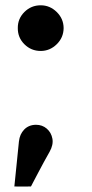

<svg xmlns="http://www.w3.org/2000/svg" viewBox="-20 -562 341 714"><path d="M95.2 131.4Q95.2 131.4 79.7 131.6Q64.3 131.7 48.8 131.7Q33.4 131.7 33.4 131.4Q33.4 131.4 35.9 106.9Q38.4 82.4 42.3 44Q46.2 5.7 50.4 -35.9Q53.3 -63.2 70.1 -80.4Q87 -97.7 113.6 -98Q137.4 -98 154.1 -83.5Q170.8 -68.9 174.9 -46.2Q179 -23.4 164.4 2.5Q154.8 18.8 143.1 40.7Q131.4 62.5 120.4 83.3Q109.4 104 102.3 117.7Q95.2 131.4 95.2 131.4Q95.2 131.4 95.2 131.4ZM131.4 -372.5Q95.9 -372.5 70.8 -397.4Q45.8 -422.2 46.2 -457.7Q45.8 -492.5 70.8 -517.4Q95.9 -542.3 131.4 -542.3Q165.5 -542.3 190.9 -517.4Q216.3 -492.5 216.6 -457.7Q216.3 -422.2 190.9 -397.4Q165.5 -372.5 131.4 -372.5Z"/></svg>

Font: Inter Zeller
Style: Bold
Weight: 700
Designer: Rasmus Andersson; Joe Bland
Foundry: zeller
Version: Version 3.015;git-dec3a8cb1